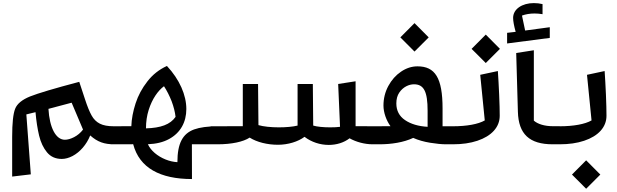

<svg xmlns="http://www.w3.org/2000/svg" viewBox="-20 -900 3909 1217"><path d="M726.6 14.6V-99.6H702.1C664.1 -99.6 634.3 -105 612.8 -116.2C590.8 -127.4 573.7 -144.5 561 -167.5C547.9 -190.4 533.7 -225.1 518.6 -271.5L482.4 -381.3C324.7 -339.8 220.7 -308.6 170.4 -288.6C120.1 -268.1 88.4 -242.2 76.2 -210.9C63.5 -179.2 57.1 -120.1 57.1 -32.7V219.2L175.3 205.1L147 -174.8L205.1 -189C210 -131.8 217.8 -82.5 228 -40C238.3 2.4 254.9 37.6 277.8 65.4C300.8 93.3 332 107.4 371.6 107.4C393.6 107.4 416.5 101.1 439.9 88.9C486.8 64 528.3 17.1 551.8 -41.5C598.1 0 641.1 14.6 703.1 14.6ZM434.1 -249 506.3 -78.6C490.2 -57.6 471.2 -42 449.7 -30.8C427.7 -19.5 408.2 -14.2 391.1 -14.2C333.5 -14.2 293.9 -91.3 287.1 -210Z M682.6 14.6 824.2 14.2C863.8 164.6 995.1 234.9 1196.8 234.9L1196.3 14.6H1359.9V-99.6C1296.9 -99.6 1247.1 -92.8 1210.4 -79.6C1137.7 -52.7 1104.5 8.8 1104.5 127.9C1079.6 126.5 1054.7 121.1 1029.3 110.8C978.5 90.3 935.5 54.7 917.5 14.2C969.7 12.2 1014.6 1.5 1051.3 -18.6C1124.5 -58.1 1161.1 -126.5 1161.1 -209C1161.1 -296.9 1118.7 -395.5 1038.1 -481.9C988.8 -459.5 947.3 -426.8 914.1 -383.8C880.4 -340.8 855.5 -294.4 839.4 -244.6C823.2 -194.3 814 -146.5 812.5 -100.1L682.6 -99.6ZM905.3 -86.4C905.3 -128.4 911.1 -167.5 922.4 -203.1C944.8 -274.4 981.9 -325.7 1019.5 -353.5C1038.1 -324.7 1054.2 -293 1067.9 -258.3C1081.1 -223.1 1089.4 -189.9 1092.8 -159.2C1059.6 -110.8 998.5 -88.9 905.3 -86.4Z M1315.4 -99.6V14.6H1359.9C1447.8 14.6 1522 -1 1562.5 -27.8C1608.9 1.5 1675.3 17.6 1741.7 17.6C1805.7 17.6 1869.1 -2 1910.2 -32.7C1954.6 1 2009.3 18.6 2064 18.6C2113.3 18.6 2160.6 3.9 2195.8 -23.4C2236.3 -0.5 2290.5 14.6 2341.8 14.6H2384.8V-99.6L2233.9 -100.1V-384.8L2123.5 -367.7L2135.3 -96.2C2119.1 -93.8 2098.1 -92.8 2072.8 -92.8C2030.3 -92.8 1989.3 -96.7 1965.3 -104L1962.9 -367.7H1866.2V-104C1836.9 -96.7 1792.5 -92.8 1747.1 -92.8C1697.8 -92.8 1649.9 -97.7 1618.2 -106.9L1615.7 -367.7H1519V-100.1Z M2341.8 14.6H2385.7C2460 14.6 2538.1 2.9 2599.1 -25.9C2631.3 -11.7 2667 -1.5 2706.5 4.9C2746.1 11.2 2779.3 14.6 2806.6 14.6H2850.6V-99.6H2785.2V-212.4C2785.2 -406.7 2737.8 -479.5 2626 -479.5C2589.8 -479.5 2555.2 -468.3 2522 -445.8C2488.8 -423.3 2461.9 -393.1 2441.4 -355C2420.9 -316.9 2410.6 -275.4 2410.6 -231C2410.6 -186.5 2429.2 -135.3 2455.1 -100.1L2341.8 -99.6ZM2690.4 -96.2C2631.8 -99.6 2584 -113.8 2547.4 -138.7C2510.7 -163.6 2492.2 -198.7 2492.2 -244.6C2492.2 -272 2498.5 -294.9 2510.7 -313C2535.2 -349.6 2573.2 -365.7 2604 -365.7C2667 -365.7 2690.4 -319.3 2690.4 -197.8ZM2517.6 -663.1 2607.4 -573.2 2697.3 -663.1 2607.4 -753.4Z M2806.6 -99.6V14.6H2850.6C2909.2 14.6 2960.9 7.3 3005.9 -7.8C3095.2 -37.6 3147.5 -93.8 3147.5 -166C3147.5 -198.2 3146.5 -242.7 3144 -299.3C3141.6 -355.5 3138.7 -405.8 3135.7 -449.7L3023.9 -425.8L3052.7 -136.7C3011.2 -112.8 2938.5 -99.6 2850.6 -99.6ZM2969.2 -590.3 3059.1 -500.5 3148.9 -590.3 3059.1 -680.7Z M3526.9 14.6 3527.8 -100.1H3483.4C3432.6 -100.1 3388.7 -113.3 3363.8 -135.3V-581.5L3252 -564L3262.7 -191.4C3266.6 -50.3 3335.4 14.6 3483.4 14.6ZM3418.9 -874C3400.9 -878.4 3382.3 -880.4 3363.8 -880.4C3290 -880.4 3232.4 -842.8 3232.4 -786.6C3232.4 -766.6 3237.8 -736.8 3248.5 -698.2L3194.3 -691.9V-624.5L3464.8 -659.7V-727.5L3308.6 -706.5L3288.6 -801.3C3313 -810.1 3339.4 -814.5 3368.2 -814.5C3384.3 -814.5 3401.4 -813 3418.9 -810.1Z M3483.4 -99.6V14.6H3527.3C3585.9 14.6 3637.7 7.3 3682.6 -7.8C3772 -37.6 3824.2 -93.8 3824.2 -166C3824.2 -198.2 3823.2 -242.7 3820.8 -299.3C3818.4 -355.5 3815.4 -405.8 3812.5 -449.7L3700.7 -425.8L3729.5 -136.7C3688 -112.8 3615.2 -99.6 3527.3 -99.6ZM3605.5 206.5 3695.3 296.4 3785.2 206.5 3695.3 116.2Z"/></svg>

Font: SG Kara
Style: Regular
Weight: 400
Designer: Damoon Khanjanzadeh
Version: Version 1.000